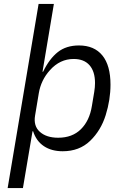

<svg xmlns="http://www.w3.org/2000/svg" viewBox="-20 -760 640 980"><path d="M177 -740H255L197 -394H200Q232 -460 275 -494Q318 -528 383 -528Q461 -528 502.5 -477Q544 -426 544 -328Q544 -251 519.5 -172.5Q495 -94 440 -41Q385 12 300 12Q243 12 204 -14Q165 -40 149 -90H146L97 200H19ZM449 -219 461 -291Q465 -315 465 -336Q465 -395 437 -427Q409 -459 356 -459Q286 -459 235 -402Q189 -351 178 -284L159 -170Q150 -117 183.5 -87Q217 -57 277 -57Q349 -57 393 -100.5Q437 -144 449 -219Z"/></svg>

Font: iA Writer Mono V
Style: Regular
Weight: 400
Italic angle: -9.5°
Designer: Mike Abbink, Paul van der Laan, Pieter van Rosmalen
Foundry: Bold Monday
Version: Version 2.000